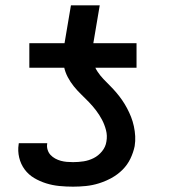

<svg xmlns="http://www.w3.org/2000/svg" viewBox="-20 -692 640 720"><path d="M90 -438V-530H222L246 -672H354L330 -530H492V-438ZM254 8Q228 8 202.5 5.5Q177 3 153 -4.5Q129 -12 108 -24.5Q87 -37 72.5 -56.5Q58 -76 52 -101Q46 -126 50 -151Q50 -152 50 -153Q50 -154 51 -155H157Q157 -155 157 -154.5Q157 -154 157 -153Q155 -142 158.5 -130.5Q162 -119 169.5 -111Q177 -103 187 -97.5Q197 -92 208 -89Q219 -86 230.5 -85Q242 -84 254 -84Q274 -84 293.5 -87Q313 -90 331 -99Q349 -108 362.5 -124.5Q376 -141 379 -161Q383 -183 377.5 -204Q372 -225 362.5 -243Q353 -261 340.5 -277.5Q328 -294 313.5 -309Q299 -324 284.5 -338Q270 -352 257 -368Q244 -384 234 -403Q224 -422 220 -442.5Q216 -463 217.5 -485.5Q219 -508 222 -530H330Q327 -511 326.5 -492Q326 -473 331 -455.5Q336 -438 346 -423Q356 -408 368 -395.5Q380 -383 392.5 -370.5Q405 -358 416.5 -344.5Q428 -331 438 -316.5Q448 -302 456.5 -286Q465 -270 471.5 -253.5Q478 -237 482 -218.5Q486 -200 487 -181.5Q488 -163 485 -144Q480 -120 469 -97Q458 -74 439.5 -55.5Q421 -37 398 -24.5Q375 -12 351 -4.5Q327 3 302.5 5.5Q278 8 254 8Z"/></svg>

Font: Iosevka Curly SmBdExObl
Style: Regular
Weight: 600
Width: 7
Italic angle: -9°
Monospace: yes
Designer: Belleve Invis
Foundry: Belleve Invis
Version: Version 11.1.0; ttfautohint (v1.8.3)